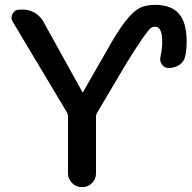

<svg xmlns="http://www.w3.org/2000/svg" viewBox="-20 -770 790 790"><path d="M255.9 -306.6 32.2 -680.7Q22.5 -696.3 31.7 -713.4Q41 -730.5 59.6 -730.5H75.2Q101.6 -730.5 124 -716.8Q146.5 -703.1 159.2 -679.7L319.3 -390.6Q319.3 -389.6 320.3 -389.6Q321.3 -389.6 321.3 -390.6L413.1 -550.8Q461.9 -638.7 494.1 -680.2Q526.4 -721.7 552.2 -735.8Q578.1 -750 618.2 -750Q684.6 -750 716.3 -713.4Q748 -676.8 748 -599.6Q748 -565.4 742.2 -539.1Q737.3 -515.6 717.8 -502.9Q698.2 -490.2 673.8 -490.2Q656.2 -490.2 646 -504.9Q635.7 -519.5 640.6 -538.1Q646.5 -564.5 647.5 -591.8Q647.5 -629.9 640.1 -645Q632.8 -660.2 618.2 -660.2Q607.4 -660.2 599.1 -653.3Q590.8 -646.5 568.8 -615.7Q546.9 -585 502 -512.7L379.9 -306.6Q375 -298.8 375 -291V-56.6Q375 -33.2 358.4 -16.6Q341.8 0 319.3 0H317.4Q293 0 276.4 -17.1Q259.8 -34.2 259.8 -56.6V-291Q259.8 -299.8 255.9 -306.6Z"/></svg>

Font: Rounded Mgen+ 2p medium
Style: Regular
Weight: 500
Designer: [Source Han Sans]
Ryoko NISHIZUKA  (kana & ideographs); Paul D. Hunt (Latin, Greek & Cyrillic); Wenlong ZHANG  (bopomofo
Version: Version 1.059.20150602